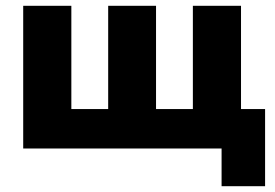

<svg xmlns="http://www.w3.org/2000/svg" viewBox="-20 -512 947 662"><path d="M744 130V0H60V-492H226V-136H353V-492H518V-136H645V-492H811V-136H894V130Z"/></svg>

Font: Nunito Sans 12pt Black
Style: Regular
Weight: 900
Designer: Vernon Adams
Foundry: Vernon Adams
Version: Version 3.101;gftools[0.9.27]